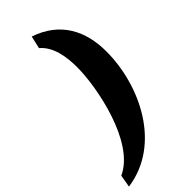

<svg xmlns="http://www.w3.org/2000/svg" viewBox="-324 -827 1008 1008"><g transform="rotate(-45 179.5 -323.0)"><path d="M-34 136C242 98 384 -199 384 -449C384 -601 322 -728 162 -782L146 -712C203 -664 217 -579 217 -499C217 -355 153 -12 -22 67Z"/></g></svg>

Font: Noto Serif SemiCondensed Extra
Style: Italic
Weight: 800
Width: 4
Italic angle: -12°
Designer: Monotype Design Team
Foundry: Monotype Imaging Inc.
Version: Version 1.901